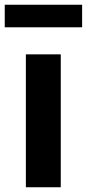

<svg xmlns="http://www.w3.org/2000/svg" viewBox="-30 -789 366 809"><path d="M79 0H226V-560H79ZM-10 -674H316V-769H-10Z"/></svg>

Font: Source Han Sans CN
Style: Bold
Weight: 700
Designer: Ryoko NISHIZUKA 西塚涼子 (kana, bopomofo & ideographs); Paul D. Hunt (Latin, Greek & Cyrillic); Sandoll Communications 산돌커뮤니
Foundry: Adobe
Version: Version 2.001;hotconv 1.0.107;makeotfexe 2.5.65593